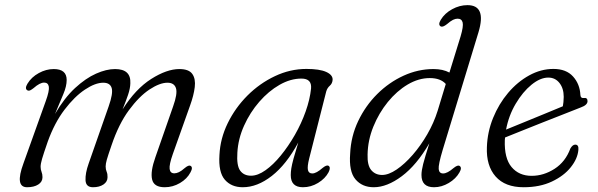

<svg xmlns="http://www.w3.org/2000/svg" viewBox="-20 -738 2385 766"><path d="M333.5 -85 413.5 -313.5Q432 -366 425.5 -387Q419 -408 392 -408Q360 -408 318.8 -380.5Q277.5 -353 237.5 -300.5Q197.5 -248 170.5 -173Q153.5 -124 147.8 -104.2Q142 -84.5 142 -72.5Q142 -61.5 145.8 -52.2Q149.5 -43 149.5 -31Q149.5 -12.5 132.5 -1.8Q115.5 9 88 9Q38.5 9 73.5 -86L162.5 -334.5Q177.5 -376 174.8 -392.2Q172 -408.5 156 -408.5Q139 -408.5 114 -386.5Q106.5 -380.5 100.8 -377.8Q95 -375 89.5 -377.5Q77.5 -384 89.5 -404Q105.5 -430.5 134.8 -446.5Q164 -462.5 194.5 -462.5Q246 -462.5 246 -419Q246 -394 232.8 -362.8Q219.5 -331.5 199.5 -283.5Q237 -347.5 279.5 -386.8Q322 -426 363.2 -444.2Q404.5 -462.5 439 -462.5Q503 -462.5 500 -405.5Q499.5 -385 491 -360Q482.5 -335 469 -301.5Q521 -383.5 583.2 -423Q645.5 -462.5 695.5 -462.5Q733.5 -462.5 747.2 -443Q761 -423.5 757 -390.5Q753 -357.5 738.5 -317.5L669.5 -123.5Q654.5 -81 656.8 -63.8Q659 -46.5 675.5 -46.5Q684 -46.5 694 -51.2Q704 -56 717 -67.5Q732.5 -80.5 740 -76.5Q751 -70.5 740 -50.5Q726.5 -24.5 698 -7.8Q669.5 9 637 9Q594 9 586.8 -22.2Q579.5 -53.5 600 -111L670.5 -313Q689 -364.5 682 -386.2Q675 -408 648 -408Q617.5 -408 576.2 -380.8Q535 -353.5 494.2 -298.2Q453.5 -243 425 -158.5Q411 -118 406.2 -101.2Q401.5 -84.5 401.5 -74Q401.5 -62 405.5 -52.8Q409.5 -43.5 409 -31Q409 -13 392.8 -2Q376.5 9 351 9Q322.5 9 321.2 -19Q320 -47 333.5 -85Z M1213.5 -105.5Q1205.5 -73.5 1208.5 -59.8Q1211.5 -46 1226 -46Q1242 -46 1267 -68Q1282.5 -80.5 1290 -77Q1301 -71 1291 -51Q1277.5 -25.5 1249 -8.2Q1220.5 9 1188.5 9Q1140 9 1140 -39.5Q1140 -51.5 1142.2 -66.2Q1144.5 -81 1151 -105Q1157.5 -129 1170 -169.5Q1122.5 -81.5 1064.5 -36.2Q1006.5 9 948.5 9Q903 9 877 -21Q851 -51 855.5 -119.5Q858.5 -185 888.5 -246.5Q918.5 -308 967.2 -356.8Q1016 -405.5 1076.8 -434.2Q1137.5 -463 1202.5 -463Q1255 -463 1281.5 -451Q1308 -439 1307 -419.5Q1306 -405 1295.8 -396Q1285.5 -387 1281.5 -373ZM927 -129Q923.5 -77.5 938.2 -57.2Q953 -37 981.5 -37Q1008.5 -37 1039.2 -58.8Q1070 -80.5 1100.2 -117.5Q1130.5 -154.5 1156.5 -200Q1182.5 -245.5 1199.5 -293.5Q1216.5 -341.5 1221 -385Q1224.5 -424.5 1182.5 -424.5Q1139 -424.5 1095.2 -399.5Q1051.5 -374.5 1014.5 -332Q977.5 -289.5 953.8 -236.8Q930 -184 927 -129Z M1889 -609.5 1746 -139.5Q1728.5 -81 1730.2 -63.5Q1732 -46 1748 -46Q1764.5 -46 1789.5 -67.5Q1805.5 -80.5 1813 -76.5Q1824.5 -69.5 1813 -50Q1799 -25 1770.5 -8Q1742 9 1711.5 9Q1661.5 9 1661.5 -40Q1661.5 -57 1668.2 -83.5Q1675 -110 1693 -166.5Q1642 -79 1583 -35Q1524 9 1471 9Q1425 9 1398.2 -22.5Q1371.5 -54 1377 -125Q1380 -194 1409 -255Q1438 -316 1485 -362.8Q1532 -409.5 1590 -436Q1648 -462.5 1709.5 -462.5Q1747 -462.5 1773 -448.5L1817.5 -592.5Q1829.5 -633 1825.8 -648.2Q1822 -663.5 1805.5 -663.5Q1797 -663.5 1787.2 -658.8Q1777.5 -654 1763 -641.5Q1746.5 -628.5 1738.5 -632.5Q1726.5 -639 1738.5 -659Q1754 -685 1783.8 -701.2Q1813.5 -717.5 1845 -717.5Q1921.5 -717.5 1889 -609.5ZM1446.5 -121.5Q1445 -78.5 1461.2 -59.2Q1477.5 -40 1504.5 -40Q1530.5 -40 1562.5 -61.8Q1594.5 -83.5 1626.5 -120.2Q1658.5 -157 1684.8 -202.5Q1711 -248 1726 -296L1758.5 -403Q1737.5 -426.5 1694.5 -426.5Q1650 -426.5 1606.5 -400.8Q1563 -375 1527.2 -331Q1491.5 -287 1469.5 -232.8Q1447.5 -178.5 1446.5 -121.5Z M2287.5 -140Q2284.5 -105 2257.2 -70.8Q2230 -36.5 2182 -13.8Q2134 9 2069 9Q1995 9 1957.2 -34Q1919.5 -77 1922.5 -151Q1924.5 -211.5 1947.2 -267.5Q1970 -323.5 2007.2 -367.5Q2044.5 -411.5 2091.2 -437.2Q2138 -463 2188 -463Q2239 -463 2266.2 -432.8Q2293.5 -402.5 2295.5 -359Q2296.5 -345.5 2308.5 -347Q2324 -349.5 2324 -334.5Q2324 -319 2297.5 -309.5Q2270 -298.5 2229 -282.5Q2188 -266.5 2143.2 -248.8Q2098.5 -231 2059 -215.2Q2019.5 -199.5 1995 -189.5Q1994.5 -184.5 1994 -179Q1991.5 -106.5 2021 -71.5Q2050.5 -36.5 2101 -36.5Q2149 -36.5 2192.5 -64.5Q2236 -92.5 2255.5 -145.5Q2264.5 -161 2275 -161Q2289.5 -161 2287.5 -140ZM2167.5 -428.5Q2135.5 -428.5 2100.5 -400Q2065.5 -371.5 2037.5 -324.2Q2009.5 -277 1999 -221Q2026.5 -232 2067 -248.8Q2107.5 -265.5 2150 -282.8Q2192.5 -300 2225.5 -314Q2228.5 -328.5 2229 -351.5Q2229 -385.5 2212 -407Q2195 -428.5 2167.5 -428.5Z"/></svg>

Font: Fraunces 9pt S050 Light
Style: Italic
Weight: 300
Italic angle: -16°
Version: Version 1.000; ttfautohint (v1.8.3)